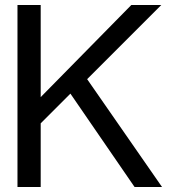

<svg xmlns="http://www.w3.org/2000/svg" viewBox="-20 -749 707 769"><path d="M143 -255V0H50V-729H143V-360L506 -729H626L329 -432L629 0H519L262 -374Z"/></svg>

Font: Ekushey Bangla
Style: Regular
Weight: 400
Designer: Al Mamun Sumon
Foundry: Al Mamun Sumon
Version: Version 1.0